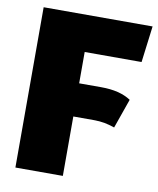

<svg xmlns="http://www.w3.org/2000/svg" viewBox="-80 -759 675 821"><g transform="rotate(10 258.0 -348.0)"><path d="M249 -538V-402H345Q426 -402 474 -370L429 -242Q406 -250 385 -254Q364 -258 335 -258H249V0H43V-696H516L496 -538Z"/></g></svg>

Font: Fira Sans Black
Style: Regular
Weight: 900
Designer: Carrois Corporate & Edenspiekermann AG
Foundry: Carrois Corporate GbR & Edenspiekermann AG
Version: Version 4.203